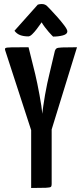

<svg xmlns="http://www.w3.org/2000/svg" viewBox="-20 -935 407 955"><path d="M216 -223H156L6 -684Q3 -693 7.5 -696Q12 -699 37.5 -699.5Q63 -700 122 -700L155 -567Q160 -547 165.5 -519.5Q171 -492 176.5 -463Q182 -434 185.5 -409.5Q189 -385 190 -369Q192 -385 195.5 -409.5Q199 -434 204 -463Q209 -492 215 -520Q221 -548 226 -568L253 -682Q256 -691 261.5 -694.5Q267 -698 289 -699Q311 -700 363 -700ZM135 0V-358H237V-19Q237 -9 233 -5.5Q229 -2 208 -1Q187 0 135 0ZM244 -753Q244 -753 237.5 -759.5Q231 -766 222 -776.5Q213 -787 203.5 -799.5Q194 -812 187 -824Q187 -824 180 -814Q173 -804 162 -789.5Q151 -775 140 -764.5Q129 -754 121 -754Q97 -754 80 -760.5Q63 -767 52 -782L168 -912Q178 -915 188 -915Q196 -915 203.5 -912Q211 -909 217 -902Q217 -902 232 -886.5Q247 -871 266 -849.5Q285 -828 300 -808Q315 -788 315 -779Q315 -765 293 -759Q271 -753 244 -753Z"/></svg>

Font: Yanone Kaffeesatz ExtraLight SemiBold
Style: Regular
Weight: 600
Version: Version 2.003